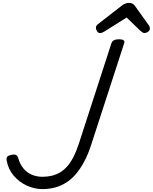

<svg xmlns="http://www.w3.org/2000/svg" viewBox="-20 -1286 1054 1325"><path d="M272 19Q219 19 166.5 -4.5Q114 -28 75.5 -72.5Q37 -117 26 -179Q23 -197 30.5 -205Q38 -213 57 -217Q80 -222 91 -216.5Q102 -211 107 -191Q118 -153 141 -124.5Q164 -96 198 -81Q232 -66 273 -66Q307 -66 336.5 -73Q366 -80 393 -95.5Q420 -111 443.5 -137.5Q467 -164 487 -203Q507 -242 525 -297L749 -988Q754 -1002 767 -1008.5Q780 -1015 802 -1015Q823 -1015 832.5 -1008.5Q842 -1002 837 -988L611 -292Q589 -223 561.5 -171.5Q534 -120 502.5 -83.5Q471 -47 434.5 -24.5Q398 -2 357.5 8.5Q317 19 272 19ZM670 -1058Q658 -1058 650 -1070Q642 -1082 642 -1093Q642 -1103 645.5 -1108Q649 -1113 653 -1117L815 -1243Q830 -1256 843.5 -1261Q857 -1266 873 -1266Q886 -1266 896.5 -1259.5Q907 -1253 915 -1240L1008 -1110Q1013 -1103 1013.5 -1097.5Q1014 -1092 1014 -1087Q1014 -1075 1001 -1066.5Q988 -1058 979 -1058Q969 -1058 962 -1063Q955 -1068 947 -1075L854 -1165L701 -1069Q694 -1065 686.5 -1061.5Q679 -1058 670 -1058Z"/></svg>

Font: Playwrite AU TAS
Style: Regular
Weight: 400
Designer: Veronika Burian, José Scaglione
Foundry: TypeTogether
Version: Version 1.002